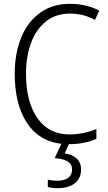

<svg xmlns="http://www.w3.org/2000/svg" viewBox="-20 -744 567 1004"><path d="M344 -41Q413 -41 484 -69V-18Q421 10 340 10L318 58Q359 64 381.5 85.5Q404 107 404 142Q404 188 371.5 214Q339 240 282 240Q250 240 230 234V195Q251 201 280 201Q316 201 336.5 186Q357 171 357 142Q357 114 333.5 100Q310 86 266 83L301 8Q184 -5 120.5 -102Q57 -199 57 -359Q57 -463 90 -545.5Q123 -628 188 -676Q253 -724 346 -724Q429 -724 499 -689L477 -640Q416 -673 346 -673Q272 -673 220 -631.5Q168 -590 142 -518.5Q116 -447 116 -358Q116 -212 175.5 -126.5Q235 -41 344 -41Z"/></svg>

Font: Noto Sans UI NarrowLight
Style: Regular
Weight: 300
Width: 4
Designer: Monotype Design Team
Foundry: Monotype Imaging Inc.
Version: Version 1.001